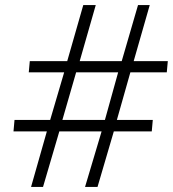

<svg xmlns="http://www.w3.org/2000/svg" viewBox="-20 -734 679 754"><path d="M102 0 164 -218H33L37 -263H177L232 -450H93L97 -494H244L307 -714H356L293 -494H458L522 -714H568L505 -494H639L635 -450H492L439 -263H580L576 -218H427L363 0H314L379 -218H213L149 0ZM225 -263H392L444 -450H279Z"/></svg>

Font: Noto Sans UI Light
Style: Italic
Weight: 300
Italic angle: -12°
Designer: Monotype Design Team
Foundry: Monotype Imaging Inc.
Version: Version 1.901